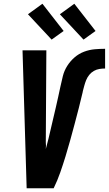

<svg xmlns="http://www.w3.org/2000/svg" viewBox="-20 -1003 580 1023"><path d="M122 0 100 -735H227L224 -245Q225 -236 225 -227Q225 -218 224 -209Q232 -237 238.5 -264.5Q245 -292 251.5 -320Q258 -348 264.5 -375.5Q271 -403 277.5 -431Q284 -459 290 -486.5Q296 -514 302 -542Q308 -570 315 -598Q322 -626 338 -651.5Q354 -677 377 -697Q400 -717 428 -727.5Q456 -738 484.5 -740.5Q513 -743 540 -743V-638Q525 -638 509.5 -635.5Q494 -633 480 -625Q466 -617 455.5 -604Q445 -591 439 -576Q433 -561 429 -546Q425 -531 421 -516V-514Q411 -471 400 -428Q389 -385 377.5 -342Q366 -299 354 -255.5Q342 -212 329 -169.5Q316 -127 301 -84Q286 -41 266 0ZM425 -792 299 -927 376 -983 489 -838ZM255 -792 129 -927 206 -983 319 -838Z"/></svg>

Font: Iosevka SS18 Extrabold
Style: Italic
Weight: 800
Italic angle: -9°
Monospace: yes
Designer: Belleve Invis
Foundry: Belleve Invis
Version: Version 25.1.1; ttfautohint (v1.8.4)